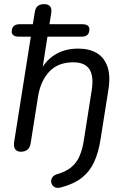

<svg xmlns="http://www.w3.org/2000/svg" viewBox="-20 -732 618 935"><path d="M277.3 180.6Q262.3 184.9 251.3 181.3Q240.4 177.6 234.6 168.6Q228.8 159.5 229 149.3Q229.3 139.1 236.4 129.9Q243.5 120.6 257.7 116.3Q301.7 103.7 327.8 81.8Q353.8 59.9 367.7 27.3Q381.7 -5.3 388.2 -48.6L426.8 -293.7Q437.4 -361.9 415.1 -395.2Q392.8 -428.6 336.8 -428.6Q263.4 -428.6 220.8 -383.9Q178.1 -339.2 165.5 -263.5L129.3 -34.3Q122.5 6.9 81.7 6.9Q62.8 6.9 54.1 -5.4Q45.4 -17.8 48.8 -40.1L130.1 -553.5H70.5Q53.9 -553.5 44.9 -560.8Q35.8 -568.1 37.2 -581.2Q40.1 -614 74.9 -614H160.9L135.5 -586.4L149.2 -671.7Q152.6 -694 164.2 -702.9Q175.9 -711.9 195.7 -711.9Q214.7 -711.9 223.9 -701Q233.1 -690 229.2 -666.3L215.5 -582.2L203.9 -614H381.4Q399 -614 407.6 -607Q416.1 -599.9 415.2 -585.8Q413.3 -553.5 377.6 -553.5H211.1L183.4 -376.2H171.8Q196.8 -432.9 245.2 -464.1Q293.5 -495.3 360.8 -495.3Q414.8 -495.3 451.3 -473.6Q487.8 -451.8 503.3 -407.4Q518.8 -362.9 507.8 -294.1L469.2 -51.1Q459.7 10.3 438.7 56.3Q417.7 102.3 379.3 133Q340.8 163.8 277.3 180.6Z"/></svg>

Font: Nunito ExtraLight
Style: Italic
Weight: 200
Italic angle: -9°
Designer: Vernon Adams
Foundry: Vernon Adams
Version: Version 3.602